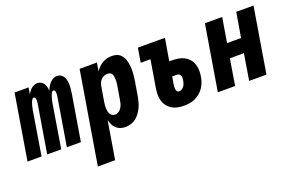

<svg xmlns="http://www.w3.org/2000/svg" viewBox="-111 -876 2203 1440"><g transform="rotate(-20 990.5 -156.5)"><path d="M-19 0 67 -520H179L170 -468Q177 -480 185 -491Q193 -502 203.5 -510.5Q214 -519 226 -523.5Q238 -528 251 -528Q266 -528 279.5 -520.5Q293 -513 301 -500.5Q309 -488 312.5 -473.5Q316 -459 316 -443Q322 -458 330.5 -473Q339 -488 350.5 -500.5Q362 -513 377 -520.5Q392 -528 407 -528Q424 -528 438 -519.5Q452 -511 459.5 -497.5Q467 -484 470 -468Q473 -452 473.5 -435Q474 -418 472 -401.5Q470 -385 468 -368L407 0H295L359 -387Q360 -394 360 -401Q360 -408 359.5 -415Q359 -422 355.5 -428.5Q352 -435 345 -435Q337 -435 332 -427Q327 -419 324 -411.5Q321 -404 318.5 -396Q316 -388 314 -380.5Q312 -373 310.5 -365Q309 -357 307 -349L250 0H138L202 -387Q203 -394 203 -401Q203 -408 202.5 -415Q202 -422 199 -428.5Q196 -435 188 -435Q181 -435 175.5 -427Q170 -419 167 -411.5Q164 -404 161.5 -396Q159 -388 157 -380.5Q155 -373 153.5 -365Q152 -357 150 -349L93 0Z M464 215 586 -520H724L713 -453Q724 -470 738.5 -484.5Q753 -499 770.5 -509Q788 -519 807 -523.5Q826 -528 845 -528Q864 -528 881.5 -523Q899 -518 911.5 -506Q924 -494 932.5 -478Q941 -462 945 -444.5Q949 -427 951 -408.5Q953 -390 952.5 -371Q952 -352 950 -333Q948 -314 945 -295L925 -175Q921 -154 915.5 -133Q910 -112 900 -91.5Q890 -71 876.5 -52Q863 -33 844.5 -19Q826 -5 804 1.5Q782 8 761 8Q740 8 721 1.5Q702 -5 687.5 -18.5Q673 -32 665 -49.5Q657 -67 652 -87L602 215ZM720 -106Q735 -106 748.5 -115Q762 -124 770.5 -137.5Q779 -151 783.5 -165.5Q788 -180 790 -194L810 -314Q812 -325 812.5 -335.5Q813 -346 812.5 -356.5Q812 -367 810.5 -377.5Q809 -388 804 -396.5Q799 -405 789.5 -409.5Q780 -414 769 -414Q755 -414 741.5 -408.5Q728 -403 718 -392.5Q708 -382 702 -368.5Q696 -355 694 -342L674 -222Q672 -209 671 -197Q670 -185 670.5 -173Q671 -161 673.5 -149Q676 -137 681.5 -127.5Q687 -118 697.5 -112Q708 -106 720 -106Z M1228 8Q1203 8 1178 3Q1153 -2 1132.5 -14.5Q1112 -27 1097.5 -46Q1083 -65 1076 -88.5Q1069 -112 1069.5 -138Q1070 -164 1074 -189L1110 -406H1032L1051 -520H1267L1237 -343H1257Q1282 -343 1307.5 -339Q1333 -335 1354.5 -324Q1376 -313 1392 -295Q1408 -277 1416 -254Q1424 -231 1425 -205.5Q1426 -180 1421 -154Q1418 -132 1410 -110.5Q1402 -89 1389 -69.5Q1376 -50 1357.5 -34.5Q1339 -19 1317.5 -9Q1296 1 1273.5 4.5Q1251 8 1228 8ZM1230 -106Q1242 -106 1252.5 -112.5Q1263 -119 1270 -129Q1277 -139 1280.5 -150Q1284 -161 1286 -172Q1288 -182 1288 -191.5Q1288 -201 1285 -209.5Q1282 -218 1274.5 -223.5Q1267 -229 1258 -229H1219L1209 -171Q1207 -161 1206.5 -151Q1206 -141 1207.5 -131Q1209 -121 1214.5 -113.5Q1220 -106 1230 -106Z M1500 0 1586 -520H1724L1691 -323H1803L1836 -520H1974L1888 0H1750L1784 -209H1672L1638 0Z"/></g></svg>

Font: Iosevka SS18 Heavy
Style: Italic
Weight: 900
Italic angle: -9°
Monospace: yes
Designer: Belleve Invis
Foundry: Belleve Invis
Version: Version 25.1.1; ttfautohint (v1.8.4)